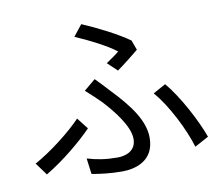

<svg xmlns="http://www.w3.org/2000/svg" viewBox="-85 -875 1169 1003"><g transform="rotate(-10 500.0 -373.5)"><path d="M554 -499C591 -525 646 -569 670 -589L651 -641C592 -684 483 -739 407 -771L360 -712C436 -680 528 -632 572 -597C557 -584 529 -564 503 -547ZM324 9C368 17 423 24 485 24C557 24 656 -4 656 -125C656 -215 591 -303 498 -400C475 -425 450 -452 426 -476L365 -425C393 -401 423 -372 445 -350C499 -292 572 -201 572 -134C572 -70 518 -52 473 -52C411 -52 363 -60 313 -75ZM957 -77C926 -164 852 -306 784 -386L717 -349C785 -272 855 -131 883 -37ZM347 -229 300 -289C243 -228 128 -139 46 -95L94 -29C190 -86 289 -169 347 -229Z"/></g></svg>

Font: Source Han Sans CN Regular
Style: Regular
Weight: 400
Designer: Ryoko NISHIZUKA (kana & ideographs); Paul D. Hunt (Latin, Greek & Cyrillic); Wenlong ZHANG (bopomofo); Sandoll Communica
Foundry: Adobe Systems Incorporated
Version: Version 1.004;PS 1.004;hotconv 1.0.82;makeotf.lib2.5.63406